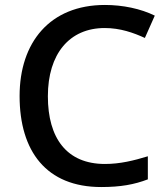

<svg xmlns="http://www.w3.org/2000/svg" viewBox="-20 -744 675 774"><path d="M402 -631C465 -631 518 -612 564 -591L604 -681C547 -709 475 -724 403 -724C181 -724 59 -573 59 -357C59 -134 167 10 388 10C466 10 521 0 576 -21V-114C520 -97 465 -83 403 -83C249 -83 173 -187 173 -356C173 -527 260 -631 402 -631Z"/></svg>

Font: Noto Sans Georgian Medium
Style: Regular
Weight: 500
Designer: Monotype Design Team, Akaki Razmadze
Foundry: Google LLC
Version: Version 2.005